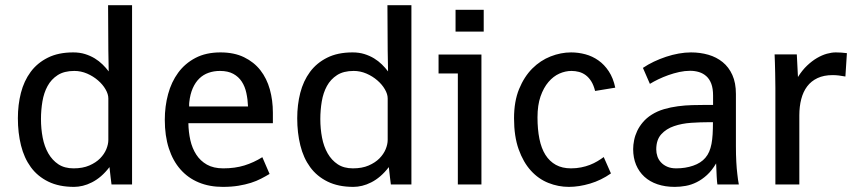

<svg xmlns="http://www.w3.org/2000/svg" viewBox="-20 -710 3292 739"><path d="M488.3 0H409.2Q407.2 -14.6 405.8 -27.3Q404.3 -38.6 403.3 -49.6Q402.3 -60.5 401.4 -66.9Q385.7 -46.4 368.7 -31.7Q351.6 -17.1 333.7 -8.1Q315.9 1 298.6 5.1Q281.2 9.3 265.1 9.3Q207 9.3 165.8 -11Q124.5 -31.2 98.6 -66.7Q72.8 -102.1 60.8 -150.4Q48.8 -198.7 48.8 -254.9Q48.8 -306.6 60.5 -352.5Q72.3 -398.4 97.9 -433.1Q123.5 -467.8 164.1 -488Q204.6 -508.3 261.7 -508.3Q286.6 -508.3 307.1 -502Q327.6 -495.6 344.5 -485.4Q361.3 -475.1 374.8 -461.9Q388.2 -448.7 398.4 -435.1L397 -516.1L396 -689.9H488.3ZM397 -331.1Q397 -347.7 386.2 -366.2Q375.5 -384.8 357.2 -400.6Q338.9 -416.5 315.2 -426.8Q291.5 -437 266.1 -437Q227.1 -437 202.1 -420.9Q177.2 -404.8 163.1 -378.9Q148.9 -353 143.3 -319.6Q137.7 -286.1 137.7 -252Q137.7 -214.4 144.3 -180.2Q150.9 -146 166 -119.6Q181.2 -93.3 204.8 -77.6Q228.5 -62 263.2 -62Q298.3 -62 323.7 -73Q349.1 -84 365.2 -100.3Q381.3 -116.7 389.2 -135.7Q397 -154.8 397 -171.4Z M1017.6 -40.5Q1002 -31.2 984.6 -22.2Q967.3 -13.2 945.8 -6.3Q924.3 0.5 897.7 4.9Q871.1 9.3 837.4 9.3Q786.1 9.3 744.9 -7.8Q703.6 -24.9 674.6 -57.9Q645.5 -90.8 629.9 -138.9Q614.3 -187 614.3 -249Q614.3 -300.8 627 -347.7Q639.6 -394.5 665.8 -430.2Q691.9 -465.8 732.4 -487.1Q772.9 -508.3 828.6 -508.3Q881.3 -508.3 919.4 -489.7Q957.5 -471.2 982.2 -439.7Q1006.8 -408.2 1018.6 -366Q1030.3 -323.7 1030.3 -276.4V-235.8H705.1Q705.6 -202.1 712.6 -170.7Q719.7 -139.2 735.4 -115Q751 -90.8 776.4 -76.4Q801.8 -62 839.4 -62Q884.3 -62 920.7 -73.2Q957 -84.5 989.7 -105ZM826.7 -437Q803.2 -437 783 -429.9Q762.7 -422.9 747.3 -408Q731.9 -393.1 721.9 -370.4Q711.9 -347.7 708.5 -316.4Q708 -314 708 -309.6Q708 -305.2 708 -300.3H934.6Q933.6 -327.1 928.2 -352.1Q922.9 -377 910.6 -395.8Q898.4 -414.6 877.9 -425.8Q857.4 -437 826.7 -437Z M1563.5 0H1484.4Q1482.4 -14.6 1481 -27.3Q1479.5 -38.6 1478.5 -49.6Q1477.5 -60.5 1476.6 -66.9Q1460.9 -46.4 1443.8 -31.7Q1426.8 -17.1 1408.9 -8.1Q1391.1 1 1373.8 5.1Q1356.4 9.3 1340.3 9.3Q1282.2 9.3 1241 -11Q1199.7 -31.2 1173.8 -66.7Q1147.9 -102.1 1136 -150.4Q1124 -198.7 1124 -254.9Q1124 -306.6 1135.7 -352.5Q1147.5 -398.4 1173.1 -433.1Q1198.7 -467.8 1239.3 -488Q1279.8 -508.3 1336.9 -508.3Q1361.8 -508.3 1382.3 -502Q1402.8 -495.6 1419.7 -485.4Q1436.5 -475.1 1450 -461.9Q1463.4 -448.7 1473.6 -435.1L1472.2 -516.1L1471.2 -689.9H1563.5ZM1472.2 -331.1Q1472.2 -347.7 1461.4 -366.2Q1450.7 -384.8 1432.4 -400.6Q1414.1 -416.5 1390.4 -426.8Q1366.7 -437 1341.3 -437Q1302.2 -437 1277.3 -420.9Q1252.4 -404.8 1238.3 -378.9Q1224.1 -353 1218.5 -319.6Q1212.9 -286.1 1212.9 -252Q1212.9 -214.4 1219.5 -180.2Q1226.1 -146 1241.2 -119.6Q1256.3 -93.3 1280 -77.6Q1303.7 -62 1338.4 -62Q1373.5 -62 1398.9 -73Q1424.3 -84 1440.4 -100.3Q1456.5 -116.7 1464.4 -135.7Q1472.2 -154.8 1472.2 -171.4Z M1833 0H1742.2V-427.2H1668V-500H1833ZM1841.8 -672.4V-588.4H1733.4V-672.4Z M2331.5 -42.5Q2293.9 -16.1 2251.2 -3.4Q2208.5 9.3 2169.4 9.3Q2128.9 9.3 2090.8 -5.9Q2052.7 -21 2023.4 -53.2Q1994.1 -85.4 1976.3 -135.3Q1958.5 -185.1 1958.5 -254.9Q1958.5 -319.8 1978 -367.4Q1997.6 -415 2028.8 -446.3Q2060.1 -477.5 2099.4 -492.9Q2138.7 -508.3 2178.2 -508.3Q2206.1 -508.3 2233.2 -501Q2260.3 -493.7 2283.2 -477.5Q2306.2 -461.4 2323.2 -435.5Q2340.3 -409.7 2348.1 -372.6L2270.5 -359.9Q2265.1 -381.8 2255.9 -396.7Q2246.6 -411.6 2234.4 -420.7Q2222.2 -429.7 2208.3 -433.3Q2194.3 -437 2179.7 -437Q2156.2 -437 2133.1 -426.8Q2109.9 -416.5 2091.1 -394.5Q2072.3 -372.6 2060.5 -338.9Q2048.8 -305.2 2048.8 -258.3Q2048.8 -211.9 2056.2 -175.5Q2063.5 -139.2 2079.3 -114Q2095.2 -88.9 2119.6 -75.4Q2144 -62 2177.7 -62Q2198.2 -62 2216.6 -65.7Q2234.9 -69.3 2250.5 -75.4Q2266.1 -81.5 2279.3 -89.4Q2292.5 -97.2 2303.7 -105.5Z M2454.6 -448.7Q2474.1 -461.9 2496.8 -472.7Q2519.5 -483.4 2543.7 -491.5Q2567.9 -499.5 2592.3 -503.9Q2616.7 -508.3 2639.6 -508.3Q2674.8 -508.3 2706.3 -499.3Q2737.8 -490.2 2761.5 -470.9Q2785.2 -451.7 2798.8 -421.4Q2812.5 -391.1 2812.5 -348.1V-147Q2812.5 -113.8 2814 -86.9Q2815.4 -60.1 2817.9 -40.5Q2820.3 -17.6 2823.7 0H2741.2Q2739.7 -8.3 2738.5 -30.8Q2737.3 -53.2 2736.3 -81.1Q2720.2 -53.7 2701.2 -36.4Q2682.1 -19 2661.6 -8.8Q2641.1 1.5 2619.6 5.4Q2598.1 9.3 2577.1 9.3Q2540.5 9.3 2510.7 -0.7Q2481 -10.7 2460.2 -29.8Q2439.5 -48.8 2428.2 -75.7Q2417 -102.5 2417 -136.2Q2417 -152.3 2420.7 -170.4Q2424.3 -188.5 2432.6 -206.1Q2440.9 -223.6 2454.6 -239.7Q2468.3 -255.9 2488.3 -268.6Q2509.8 -282.2 2535.6 -289.8Q2561.5 -297.4 2589.1 -301Q2616.7 -304.7 2644.5 -305.4Q2672.4 -306.2 2698.2 -306.2H2724.6V-342.3Q2724.6 -369.1 2717.8 -387.5Q2710.9 -405.8 2698.7 -416.7Q2686.5 -427.7 2670.4 -432.6Q2654.3 -437.5 2636.2 -437.5Q2616.2 -437.5 2594.7 -432.9Q2573.2 -428.2 2552.7 -420.9Q2532.2 -413.6 2513.9 -404.8Q2495.6 -396 2481.4 -387.2ZM2694.8 -102.5Q2704.1 -113.3 2709.7 -126.5Q2715.3 -139.6 2718.5 -156.2Q2721.7 -172.9 2722.9 -193.4Q2724.1 -213.9 2724.1 -239.7H2710Q2676.3 -239.7 2640.4 -237.3Q2604.5 -234.9 2574.5 -224.6Q2544.4 -214.4 2525.1 -193.1Q2505.9 -171.9 2505.9 -134.8Q2505.9 -121.1 2510.3 -108.2Q2514.6 -95.2 2524.2 -85Q2533.7 -74.7 2548.1 -68.4Q2562.5 -62 2583 -62Q2618.2 -62 2647.9 -72.3Q2677.7 -82.5 2694.8 -102.5Z M2964.4 -371.6Q2964.4 -377.9 2964.1 -394Q2963.9 -410.2 2963.6 -429.2Q2963.4 -448.2 2962.6 -469Q2961.9 -489.7 2961.4 -500.5H3046.9L3051.3 -413.6Q3067.4 -439.5 3086.4 -457.5Q3105.5 -475.6 3124.8 -486.8Q3144 -498 3162.6 -503.2Q3181.2 -508.3 3196.8 -508.3Q3206.5 -508.3 3218 -507.6Q3229.5 -506.8 3239.7 -505.4L3233.9 -415.5Q3220.7 -418 3209 -419.4Q3197.3 -420.9 3185.1 -420.9Q3150.9 -420.9 3126.5 -409.4Q3102.1 -397.9 3086.7 -377.4Q3071.3 -356.9 3064 -328.6Q3056.6 -300.3 3056.6 -266.1V0H2964.4Z"/></svg>

Font: Shanti
Style: Regular
Weight: 400
Designer: vernon adams
Foundry: vernon adams
Version: Version 1.000